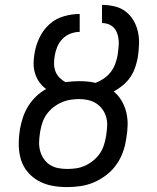

<svg xmlns="http://www.w3.org/2000/svg" viewBox="-20 -755 640 783"><path d="M254 8Q222 8 192.5 2.5Q163 -3 137.5 -17Q112 -31 93 -53.5Q74 -76 65.5 -104Q57 -132 56.5 -162.5Q56 -193 61 -225L62 -231Q66 -254 74 -277.5Q82 -301 95 -322Q108 -343 126.5 -361Q145 -379 168 -392Q152 -404 140.5 -420Q129 -436 123 -455.5Q117 -475 117 -496Q117 -517 121 -538Q126 -570 141 -601.5Q156 -633 181.5 -656Q207 -679 240 -688.5Q273 -698 305 -698V-625Q287 -625 268 -618Q249 -611 235 -596.5Q221 -582 213.5 -564Q206 -546 203 -527V-526Q200 -510 200.5 -493.5Q201 -477 206.5 -463Q212 -449 223 -438Q234 -427 247 -420Q262 -422 275.5 -423Q289 -424 302 -424Q320 -424 336.5 -422.5Q353 -421 370 -417Q388 -424 404.5 -435.5Q421 -447 432.5 -462.5Q444 -478 450.5 -496Q457 -514 460 -532V-533Q462 -548 463.5 -562Q465 -576 464 -590Q463 -604 458.5 -617.5Q454 -631 445 -641Q436 -651 423 -656Q410 -661 396 -661V-735Q422 -735 447.5 -729Q473 -723 492.5 -708Q512 -693 524.5 -671.5Q537 -650 542.5 -625.5Q548 -601 547 -574.5Q546 -548 542 -521Q538 -500 531 -479.5Q524 -459 511.5 -440.5Q499 -422 481.5 -407.5Q464 -393 444 -382Q463 -366 476 -344Q489 -322 495 -297Q501 -272 500.5 -245.5Q500 -219 495 -191L494 -185Q490 -158 480 -131.5Q470 -105 453 -81.5Q436 -58 412 -40Q388 -22 362 -11Q336 0 308 4Q280 8 254 8ZM254 -66Q272 -66 290 -68.5Q308 -71 326 -79Q344 -87 359.5 -99.5Q375 -112 386 -127.5Q397 -143 403 -161Q409 -179 412 -197L413 -203Q416 -222 417 -241Q418 -260 413 -277.5Q408 -295 397.5 -309.5Q387 -324 372 -333.5Q357 -343 339.5 -347Q322 -351 303 -351Q285 -351 266.5 -348Q248 -345 230 -337Q212 -329 196.5 -316.5Q181 -304 170 -288.5Q159 -273 153 -255Q147 -237 144 -219L143 -213Q140 -194 139.5 -175Q139 -156 144 -138.5Q149 -121 159 -106.5Q169 -92 184 -82.5Q199 -73 217 -69.5Q235 -66 254 -66Z"/></svg>

Font: Iosevka Extended Oblique
Style: Regular
Weight: 400
Width: 7
Italic angle: -9°
Monospace: yes
Designer: Belleve Invis
Foundry: Belleve Invis
Version: Version 32.0.1; ttfautohint (v1.8.4)